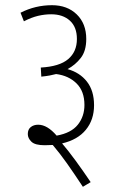

<svg xmlns="http://www.w3.org/2000/svg" viewBox="-20 -652 451 739"><path d="M59 -603Q116 -632 180 -632Q239 -632 275.5 -596.5Q312 -561 312 -502Q312 -456 291 -429Q270 -402 240 -386Q287 -373 314.5 -338Q342 -303 342 -247Q342 -191 310.5 -152.5Q279 -114 219 -100Q243 -72 271.5 -33Q300 6 329 49L299 67Q264 14 237.5 -23.5Q211 -61 183 -94Q168 -93 152 -93Q115 -93 101 -106.5Q87 -120 87 -136Q87 -154 98.5 -163Q110 -172 127 -172Q162 -172 198 -130Q254 -140 279.5 -172Q305 -204 305 -248Q305 -301 274.5 -331Q244 -361 196 -367Q185 -364 171.5 -361.5Q158 -359 139 -357L137 -392Q209 -396 242.5 -424.5Q276 -453 276 -502Q276 -548 249 -572.5Q222 -597 177 -597Q152 -597 126.5 -591Q101 -585 72 -570Z"/></svg>

Font: Noto Sans Devanagari ExtraCondensed ExtraLight
Style: Regular
Weight: 200
Width: 2
Designer: Jelle Bosma - Monotype Design Team
Foundry: Monotype Imaging Inc.
Version: Version 2.004; ttfautohint (v1.8.4.7-5d5b)